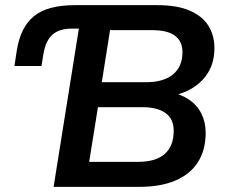

<svg xmlns="http://www.w3.org/2000/svg" viewBox="-20 -725 878 745"><path d="M188 0 286 -614H259Q210 -614 183.5 -590.5Q157 -567 148 -513L141 -469H36L45 -528Q59 -619 111.5 -662Q164 -705 270 -705H590Q668 -705 717 -683.5Q766 -662 789 -624.5Q812 -587 812 -538Q812 -462 764 -413Q716 -364 638 -352V-368Q682 -360 713.5 -338.5Q745 -317 761.5 -284Q778 -251 778 -210Q778 -142 747.5 -95Q717 -48 659.5 -24Q602 0 522 0ZM326 -97H516Q585 -97 619.5 -128Q654 -159 654 -217Q654 -240 646.5 -257Q639 -274 623.5 -285.5Q608 -297 586 -303Q564 -309 535 -309H360ZM375 -406H547Q614 -406 651 -436Q688 -466 688 -523Q688 -564 659.5 -586Q631 -608 570 -608H407Z"/></svg>

Font: Nunito Sans 12pt ExtraLight 12pt
Style: Bold Italic
Weight: 700
Italic angle: -9°
Version: Version 3.101;gftools[0.9.27]